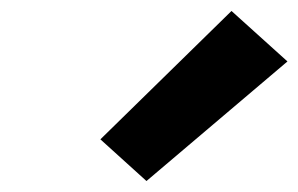

<svg xmlns="http://www.w3.org/2000/svg" viewBox="-20 -849 544 350"><path d="M247 -519 163 -595 402 -829 504 -737Z"/></svg>

Font: Iosevka Heavy Oblique
Style: Regular
Weight: 900
Italic angle: -9°
Monospace: yes
Designer: Belleve Invis
Foundry: Belleve Invis
Version: Version 32.5.0; ttfautohint (v1.8.4)